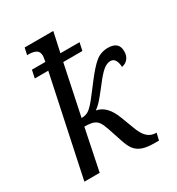

<svg xmlns="http://www.w3.org/2000/svg" viewBox="-182 -875 921 999"><g transform="rotate(-30 278.0 -375.5)"><path d="M309 -94 282 -175Q272 -205 261 -220.5Q250 -236 231.5 -242Q213 -248 180 -248L129 0H37L163 -594H82L92 -641H173Q178 -669 178 -674Q178 -700 161.5 -709.5Q145 -719 116 -719H108L117 -760H289L263 -641H378L368 -594H253L190 -294Q219 -294 238.5 -309.5Q258 -325 285 -360L338 -429Q385 -491 416.5 -516.5Q448 -542 491 -542Q556 -542 556 -484Q556 -457 542 -440Q528 -423 505 -419Q505 -441 496 -458.5Q487 -476 467 -476Q446 -476 423.5 -457.5Q401 -439 367 -394L352 -375Q324 -339 307.5 -321Q291 -303 274 -291Q337 -280 370 -191L397 -120Q413 -74 434.5 -53.5Q456 -33 486 -33H490L480 9H453Q407 9 379.5 -1.5Q352 -12 336.5 -33.5Q321 -55 309 -94Z"/></g></svg>

Font: Noto Serif Narrow
Style: Italic
Weight: 400
Width: 4
Italic angle: -12°
Designer: Monotype Design Team
Foundry: Monotype Imaging Inc.
Version: Version 1.001